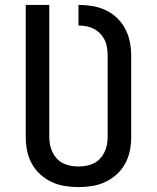

<svg xmlns="http://www.w3.org/2000/svg" viewBox="-20 -755 640 783"><path d="M300 8Q272 8 244 3.5Q216 -1 190.5 -13Q165 -25 144 -44Q123 -63 109.5 -88Q96 -113 90.5 -140.5Q85 -168 85 -196V-735H181V-196Q181 -180 184 -164.5Q187 -149 194 -134.5Q201 -120 212 -108Q223 -96 237.5 -89Q252 -82 268 -79Q284 -76 300 -76Q316 -76 332 -79Q348 -82 362.5 -89Q377 -96 388 -108Q399 -120 406 -134.5Q413 -149 416 -164.5Q419 -180 419 -196V-528Q419 -544 416.5 -560.5Q414 -577 407 -591.5Q400 -606 388.5 -618Q377 -630 362.5 -637.5Q348 -645 332 -648Q316 -651 300 -651V-735Q328 -735 356 -730.5Q384 -726 410 -714Q436 -702 457 -682Q478 -662 491 -637Q504 -612 509.5 -584Q515 -556 515 -528V-196Q515 -168 509.5 -140.5Q504 -113 490.5 -88Q477 -63 456 -44Q435 -25 409.5 -13Q384 -1 356 3.5Q328 8 300 8Z"/></svg>

Font: Zed Mono Medium Extended
Style: Regular
Weight: 500
Width: 7
Monospace: yes
Designer: Belleve Invis
Foundry: Belleve Invis
Version: Version 1.0.0; ttfautohint (v1.8.4)